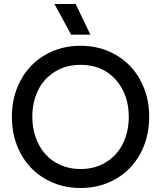

<svg xmlns="http://www.w3.org/2000/svg" viewBox="-20 -940 813 969"><path d="M386.2 -709Q485.8 -709 565.2 -662.8Q644.5 -616.7 688.7 -534.7Q732.9 -452.6 732.9 -350.1Q732.9 -247.6 688.7 -165.5Q644.5 -83.5 565.2 -37.4Q485.8 8.8 386.2 8.8Q287.1 8.8 207.8 -37.4Q128.4 -83.5 84.2 -165.5Q40 -247.6 40 -350.1Q40 -452.6 84.2 -534.7Q128.4 -616.7 207.8 -662.8Q287.1 -709 386.2 -709ZM143.1 -350.1Q143.1 -294.9 160.2 -246.6Q177.2 -198.2 208.3 -162.8Q239.3 -127.4 285.2 -107.2Q331.1 -86.9 386.2 -86.9Q460 -86.9 515.9 -121.8Q571.8 -156.7 600.8 -216.3Q629.9 -275.9 629.9 -350.1Q629.9 -464.4 563.5 -538.6Q497.1 -612.8 386.2 -612.8Q313 -612.8 257.1 -578.1Q201.2 -543.5 172.1 -484.1Q143.1 -424.8 143.1 -350.1ZM254.9 -919.9H361.8L436 -765.1H338.9Z"/></svg>

Font: TASA Explorer Medium
Style: Regular
Weight: 500
Designer: Weizhong Zhang
Foundry: Local Remote
Version: Version 1.000;Glyphs 3.1.2 (3151)